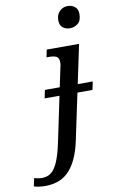

<svg xmlns="http://www.w3.org/2000/svg" viewBox="-247 -817 655 1111"><g transform="rotate(-10 80.5 -261.5)"><path d="M10 -260 20 -308H301L291 -260ZM-74 240Q-92 240 -110 237.5Q-128 235 -140 231L-130 184Q-122 186 -108.5 188.5Q-95 191 -85 191Q-52 191 -29.5 173Q-7 155 10 114.5Q27 74 41 8L131 -421Q134 -430 134.5 -437.5Q135 -445 135 -450Q135 -477 119.5 -484.5Q104 -492 76 -492H62L71 -536H261L146 8Q132 75 110.5 119.5Q89 164 61.5 190.5Q34 217 0 228.5Q-34 240 -74 240ZM227 -634Q200 -634 183 -648Q166 -662 166 -690Q166 -713 175 -729Q184 -745 199 -754Q214 -763 233 -763Q258 -763 275.5 -749Q293 -735 293 -706Q293 -667 272 -650.5Q251 -634 227 -634Z"/></g></svg>

Font: ET Text
Style: Italic
Weight: 470
Italic angle: -12°
Designer: Monotype Design Team
Foundry: Monotype Imaging Inc.
Version: Version 2.009